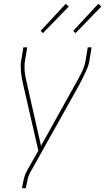

<svg xmlns="http://www.w3.org/2000/svg" viewBox="-20 -767 549 1002"><path d="M95 215 96 208Q100 185 105.5 163Q111 141 123 120L180 19L103 -316Q97 -342 92.5 -368.5Q88 -395 88 -423Q88 -429 88.5 -435Q89 -441 90 -447L102 -520H122L110 -447Q109 -441 108.5 -435Q108 -429 108 -424Q107 -397 112 -371Q117 -345 123 -320L194 -6L371 -324Q380 -339 388 -354Q396 -369 403.5 -384Q411 -399 417 -415Q423 -431 426 -447L438 -520H458L446 -447Q443 -429 436 -412.5Q429 -396 421.5 -380Q414 -364 406 -348Q398 -332 389 -316L140 129Q129 148 124.5 168Q120 188 116 208L115 215ZM374 -594 362 -606 493 -747 509 -733ZM204 -594 192 -606 323 -747 339 -733Z"/></svg>

Font: Iosevka Term Curly Th Obl
Style: Regular
Weight: 100
Italic angle: -9°
Designer: Belleve Invis
Foundry: Belleve Invis
Version: Version 32.3.0